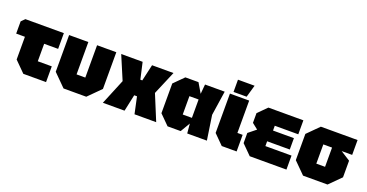

<svg xmlns="http://www.w3.org/2000/svg" viewBox="-33 -1397 3947 2064"><g transform="rotate(20 1940.0 -365.0)"><path d="M120 -120V-380H20V-520L60 -560H500V-380H340V-180H500V0H240Z M1100 -560V-140L960 0H700L560 -140V-560H780V-190H880V-560Z M1150 0 1270 -291 1156 -560H1401L1444 -371H1466L1509 -560H1754L1640 -291L1760 0H1512L1471 -191H1439L1398 0Z M1890 0 1780 -110V-450L1890 -560H2040L2105 -450L2115 -560H2340L2298 -280L2340 0H2115L2105 -110L2040 0ZM2000 -175H2105V-385H2000Z M2400 -560H2620V-190H2680V0H2510L2400 -110ZM2430 -590V-730H2620L2580 -590Z M2830 0 2720 -110V-226L2807 -296L2740 -349V-460L2840 -560H3240V-400H2971V-345H3210V-215H2951V-160H3250V0Z M3310 -130V-430L3440 -560H3860V-390H3740L3850 -320V-130L3720 0H3440ZM3530 -170H3630V-390H3530Z"/></g></svg>

Font: Tektur Black
Style: Regular
Weight: 900
Designer: Adam Jagosz
Foundry: Adam Jagosz
Version: Version 1.005;gftools[0.9.30]